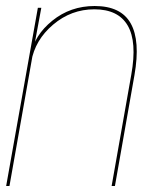

<svg xmlns="http://www.w3.org/2000/svg" viewBox="-24 -619 530 639"><path d="M-3.5 0H7.5L89.5 -463.5L113.5 -593H102ZM347.5 0H358.5L423.5 -369Q443.5 -483.5 411 -541.2Q378.5 -599 291 -599Q210.5 -599 150.2 -550.2Q90 -501.5 78.5 -436.5L80 -413.5Q92.5 -486 152.8 -537Q213 -588 290 -588Q369.5 -588 401 -534Q432.5 -480 413 -371Z"/></svg>

Font: Anybody UltraCondensed Thin Thin
Style: Italic
Weight: 250
Italic angle: -10°
Version: Version 1.111